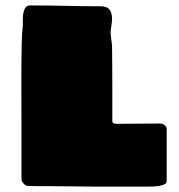

<svg xmlns="http://www.w3.org/2000/svg" viewBox="-20 -692 665 712"><path d="M59.6 -248Q59.6 -293.9 59.3 -344.2Q59.1 -394.5 59.3 -441.7Q59.6 -488.8 60.5 -529.1Q61.5 -569.3 64.5 -596.2Q64.5 -606 64.5 -618.9Q64.5 -631.8 66.7 -643.6Q68.8 -655.3 74.5 -663.6Q80.1 -671.9 91.3 -671.9Q134.3 -671.9 164.8 -671.4Q195.3 -670.9 220.5 -670.4Q245.6 -669.9 269.8 -669.4Q293.9 -668.9 324.2 -668.9Q340.8 -668.9 354.2 -668.7Q367.7 -668.5 376.7 -664.1Q385.7 -659.7 390.6 -649.2Q395.5 -638.7 395.5 -618.2Q395.5 -616.7 394.8 -609.9Q394 -603 392.8 -595.2Q391.6 -587.4 390.9 -580.6Q390.1 -573.7 390.1 -571.8Q390.1 -568.8 390.9 -561Q391.6 -553.2 392.8 -544.7Q394 -536.1 394.8 -529.3Q395.5 -522.5 395.5 -522Q396 -483.9 396.2 -449.2Q396.5 -414.6 396.5 -382.1Q396.5 -349.6 396.5 -318.4Q396.5 -287.1 396.5 -255.9Q396.5 -248.5 396.5 -244.1Q396.5 -239.7 398.4 -237.3Q400.4 -234.9 404.5 -233.9Q408.7 -232.9 417.5 -232.9Q452.1 -232.9 491.2 -233.4Q530.3 -233.9 573.2 -233.9Q584 -233.9 591.1 -227.3Q598.1 -220.7 598.1 -213.9V-22Q598.1 -19.5 597.2 -15.6Q596.2 -11.7 589.6 -8.3Q583 -4.9 568.8 -2.4Q554.7 0 528.3 0H382.3Q340.3 0 304.2 -0.2Q268.1 -0.5 233.4 -1Q198.7 -1.5 162.8 -1.7Q127 -2 85.4 -2Q81.1 -2 76.4 -4.4Q71.8 -6.8 68.1 -10.5Q64.5 -14.2 62 -18.8Q59.6 -23.4 59.6 -27.8Z"/></svg>

Font: Sigmar One
Style: Regular
Weight: 400
Version: Version 1.000